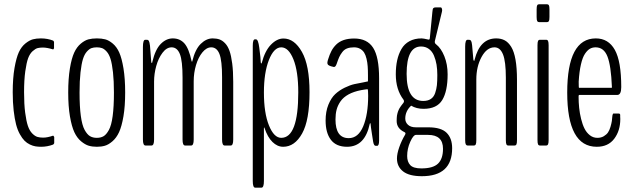

<svg xmlns="http://www.w3.org/2000/svg" viewBox="-20 -676 2939 892"><path d="M170.9 5.9Q156.7 5.9 144.8 3.9Q132.8 2 118.9 -4.6Q105 -11.2 94 -22.2Q83 -33.2 72.3 -52.5Q61.5 -71.8 54.7 -97.9Q47.9 -124 43.5 -162.1Q39.1 -200.2 39.1 -247.6Q39.1 -312.5 47.4 -360.1Q55.7 -407.7 67.6 -433.6Q79.6 -459.5 98.4 -474.4Q117.2 -489.3 133.1 -493.4Q148.9 -497.6 169.9 -497.6Q200.7 -497.6 227.1 -487.3Q227.5 -487.3 229.2 -484.6Q231 -481.9 231 -481.4V-452.1Q231 -451.7 230 -450Q229 -448.2 228 -447.3L227.1 -446.3Q198.2 -455.1 179.7 -455.1Q165 -455.1 155 -452.6Q145 -450.2 131.8 -438.5Q118.7 -426.8 110.8 -405.8Q103 -384.8 97.4 -344.5Q91.8 -304.2 91.8 -247.6Q91.8 -192.4 96.9 -152.8Q102.1 -113.3 109.6 -91.1Q117.2 -68.8 129.6 -56.2Q142.1 -43.5 153.6 -40Q165 -36.6 180.7 -36.6Q200.2 -36.6 227.1 -45.9Q227.5 -45.9 229.7 -43Q231.9 -40 231.9 -39.6V-11.2Q231.9 -9.3 227.1 -4.4Q199.7 5.9 170.9 5.9Z M509.3 -246.1Q509.3 -300.8 504.9 -340.1Q500.5 -379.4 493.7 -401.6Q486.8 -423.8 475.6 -436.3Q464.4 -448.7 454.1 -452.4Q443.8 -456.1 429.7 -456.1Q415.5 -456.1 405 -452.4Q394.5 -448.7 383.3 -436Q372.1 -423.3 365.2 -401.1Q358.4 -378.9 354 -339.8Q349.6 -300.8 349.6 -246.1Q349.6 -180.7 355.5 -137.5Q361.3 -94.2 373 -72.8Q384.8 -51.3 397.9 -43.5Q411.1 -35.6 429.7 -35.6Q448.2 -35.6 461.2 -43.2Q474.1 -50.8 485.8 -72Q497.6 -93.3 503.4 -136.7Q509.3 -180.2 509.3 -246.1ZM430.2 5.9Q409.2 5.9 392.3 1Q375.5 -3.9 356.7 -19.5Q337.9 -35.2 325.4 -61.8Q313 -88.4 304.9 -135.5Q296.9 -182.6 296.9 -246.1Q296.9 -310.5 304.7 -357.9Q312.5 -405.3 324.7 -431.6Q336.9 -458 355.5 -473.4Q374 -488.8 391.1 -493.2Q408.2 -497.6 430.2 -497.6Q452.1 -497.6 469 -493.2Q485.8 -488.8 504.2 -473.4Q522.5 -458 534.2 -431.6Q545.9 -405.3 553.7 -357.9Q561.5 -310.5 561.5 -246.1Q561.5 -182.6 553.5 -135.5Q545.4 -88.4 533.2 -62Q521 -35.6 502.7 -19.8Q484.4 -3.9 467.5 1Q450.7 5.9 430.2 5.9Z M655.8 0Q644 0 644 -27.8V-457.5Q644 -491.2 654.8 -491.2H662.1Q668.5 -491.2 671.6 -485.8Q674.8 -480.5 676.8 -463.9L682.6 -389.2Q683.6 -382.8 685.5 -382.8Q687 -382.8 688 -389.6Q701.7 -446.8 727.1 -472.2Q752.4 -497.6 782.7 -497.6Q815.9 -497.6 836.7 -474.4Q857.4 -451.2 870.1 -392.1Q871.1 -389.2 871.6 -389.2Q873 -389.2 873.5 -392.1Q886.7 -446.8 912.6 -472.2Q938.5 -497.6 967.8 -497.6Q986.3 -497.6 1000 -492.7Q1013.7 -487.8 1026.1 -474.6Q1038.6 -461.4 1046.4 -439.2Q1054.2 -417 1058.8 -381.1Q1063.5 -345.2 1063.5 -295.9V-27.8Q1063.5 0 1052.2 0H1023.4Q1011.7 0 1011.7 -27.8V-316.9Q1011.7 -394.5 999.5 -425.3Q987.3 -456.1 961.4 -456.1Q939.5 -456.1 920.4 -432.9Q901.4 -409.7 890.6 -373.5Q879.9 -337.4 879.9 -298.3V-27.8Q879.9 0 868.2 0H839.8Q828.1 0 828.1 -27.8V-314.9Q828.1 -393.6 815.7 -424.8Q803.2 -456.1 777.3 -456.1Q753.9 -456.1 734.9 -430.7Q715.8 -405.3 705.8 -369.1Q695.8 -333 695.8 -296.9V-27.8Q695.8 0 684.1 0Z M1165.5 195.8Q1154.3 195.8 1154.3 164.6V-463.4Q1154.3 -493.2 1164.1 -493.2H1169.4Q1179.7 -493.2 1184.6 -454.1Q1191.4 -402.8 1191.4 -386.2Q1192.4 -380.9 1193.8 -380.9Q1194.8 -380.9 1196.3 -384.3Q1210.9 -439.9 1238.8 -468.5Q1266.6 -497.1 1296.9 -497.1Q1347.7 -497.1 1382.8 -434.6Q1418 -372.1 1418 -248Q1418 -117.2 1383.5 -55.7Q1349.1 5.9 1295.4 5.9Q1268.6 5.9 1245.8 -16.4Q1223.1 -38.6 1209 -81.1Q1208 -84 1207 -84Q1206.1 -84 1206.1 -79.1V164.6Q1206.1 195.8 1194.8 195.8ZM1286.6 -35.6Q1365.7 -35.6 1365.7 -246.6Q1365.7 -344.2 1343.3 -400.1Q1320.8 -456.1 1286.6 -456.1Q1252.4 -456.1 1229.2 -397Q1206.1 -337.9 1206.1 -246.6Q1206.1 -150.9 1229.5 -93.3Q1252.9 -35.6 1286.6 -35.6Z M1592.3 5.9Q1542 5.9 1517.3 -26.4Q1492.7 -58.6 1492.7 -116.2Q1492.7 -157.7 1505.6 -189.5Q1518.6 -221.2 1537.4 -238.8Q1556.2 -256.3 1581.3 -268.6Q1606.4 -280.8 1626.5 -285.2Q1646.5 -289.6 1666 -293Q1685.5 -296.4 1689.5 -297.9V-326.2Q1689.5 -350.1 1688.2 -367.7Q1687 -385.3 1682.9 -402.8Q1678.7 -420.4 1671.9 -431.4Q1665 -442.4 1653.1 -449.2Q1641.1 -456.1 1624.5 -456.1Q1605.5 -456.1 1592.3 -450.9Q1579.1 -445.8 1570.1 -433.8Q1561 -421.9 1555.9 -410.6Q1550.8 -399.4 1543.9 -378.9Q1538.1 -362.3 1529.3 -365.2Q1503.9 -370.6 1502 -378.4Q1499 -384.3 1504.4 -400.4Q1511.2 -422.9 1519.8 -439.2Q1528.3 -455.6 1542.2 -469.2Q1556.2 -482.9 1576.9 -490Q1597.7 -497.1 1625.5 -497.1Q1686 -497.1 1713.6 -453.9Q1741.2 -410.6 1741.2 -312.5V-22.9Q1741.2 1.5 1731.9 1.5H1725.1Q1716.8 1.5 1713.4 -18.6Q1712.9 -22.9 1707.5 -56.6Q1702.1 -90.3 1701.7 -100.6Q1701.7 -101.6 1701.2 -102.5Q1698.7 -105.5 1697.8 -100.6Q1675.3 5.9 1592.3 5.9ZM1600.1 -34.2Q1644.5 -34.2 1667.5 -89.4Q1690.4 -144.5 1690.4 -231Q1690.4 -261.7 1687.5 -261.7Q1687 -261.7 1673.1 -259.8Q1659.2 -257.8 1658.2 -257.3Q1623 -250.5 1599.1 -237.3Q1575.2 -224.1 1562.3 -205.6Q1549.3 -187 1543.9 -166.7Q1538.6 -146.5 1538.6 -121.1Q1538.6 -34.2 1600.1 -34.2Z M1939.9 142.6Q1881.3 142.6 1852.8 120.4Q1824.2 98.1 1824.2 60.1Q1824.2 38.6 1834.7 8.3Q1845.2 -22 1861.8 -49.8Q1863.8 -53.7 1863.8 -56.6Q1863.8 -59.6 1859.4 -62Q1822.8 -79.1 1822.8 -113.8Q1822.8 -120.6 1823.2 -127.2Q1823.7 -133.8 1824.2 -138.7Q1824.7 -143.6 1826.4 -148.9Q1828.1 -154.3 1828.9 -157.5Q1829.6 -160.6 1832.3 -165.8Q1835 -170.9 1835.7 -172.6Q1836.4 -174.3 1840.1 -179.4Q1843.8 -184.6 1844.2 -185.3Q1844.7 -186 1849.1 -191.7Q1853.5 -197.3 1854 -197.8Q1856.9 -202.1 1856.9 -205.6Q1856.9 -209.5 1854.5 -212.9Q1818.8 -259.8 1818.8 -330.6Q1818.8 -366.7 1825.2 -395.8Q1831.5 -424.8 1845 -448.2Q1858.4 -471.7 1882.3 -484.6Q1906.2 -497.6 1939 -497.6Q1946.8 -497.6 1969.7 -492.2Q1973.1 -491.2 1974.9 -492.9Q1976.6 -494.6 1977.1 -500.5L1988.8 -620.6Q1989.7 -634.3 1992.9 -637.9Q1996.1 -641.6 2003.4 -641.6H2027.3Q2031.2 -641.6 2033.2 -635.5Q2035.2 -629.4 2033.2 -621.6L2000.5 -486.3Q1998 -475.6 2005.9 -470.2Q2029.3 -452.1 2044.4 -414.6Q2059.6 -377 2059.6 -330.6Q2059.6 -252.4 2034.7 -211.4Q2009.8 -170.4 1947.8 -170.4Q1914.6 -170.4 1890.1 -185.1Q1862.8 -159.7 1862.8 -125Q1862.8 -107.9 1875.5 -96.2Q1888.2 -84.5 1912.1 -84.5H1969.7Q2029.3 -84.5 2054.9 -59.1Q2080.6 -33.7 2080.6 12.7Q2080.6 142.6 1939.9 142.6ZM1937.5 106.4Q1991.7 106.4 2014.9 84.2Q2038.1 62 2038.1 15.1Q2038.1 -49.3 1968.8 -49.3H1912.1Q1900.4 -49.3 1886 -17.3Q1871.6 14.6 1871.6 48.8Q1871.6 75.7 1886 91.1Q1900.4 106.4 1937.5 106.4ZM1946.3 -207Q1967.8 -207 1981.4 -216.1Q1995.1 -225.1 2001.5 -243.4Q2007.8 -261.7 2009.8 -280.3Q2011.7 -298.8 2011.7 -327.6Q2011.7 -353.5 2008.1 -375.7Q2004.4 -397.9 1996.1 -417.7Q1987.8 -437.5 1972.4 -448.7Q1957 -460 1936 -460Q1869.1 -460 1869.1 -333Q1869.1 -207 1946.3 -207Z M2152.8 0Q2147 0 2144 -5.1Q2141.1 -10.3 2141.1 -24.9V-459.5Q2141.1 -491.2 2151.9 -491.2H2158.7Q2165 -491.2 2168.2 -486.8Q2171.4 -482.4 2173.3 -465.8L2179.2 -398.9Q2180.7 -393.1 2182.6 -393.1Q2184.1 -393.1 2185.1 -399.4Q2210 -497.6 2285.2 -497.6Q2308.1 -497.6 2325 -488.5Q2341.8 -479.5 2355 -458.3Q2368.2 -437 2375 -398.7Q2381.8 -360.4 2381.8 -305.2V-24.9Q2381.8 -10.3 2379.2 -5.1Q2376.5 0 2370.6 0H2341.3Q2335.4 0 2332.8 -5.1Q2330.1 -10.3 2330.1 -24.9V-314.9Q2330.1 -390.1 2316.9 -423.1Q2303.7 -456.1 2277.3 -456.1Q2241.7 -456.1 2217.3 -411.4Q2192.9 -366.7 2192.9 -307.1V-24.9Q2192.9 -10.3 2190.2 -5.1Q2187.5 0 2181.6 0Z M2484.4 -573.2Q2478.5 -573.2 2475.8 -577.9Q2473.1 -582.5 2473.1 -597.2V-632.3Q2473.1 -647 2475.8 -651.6Q2478.5 -656.2 2484.4 -656.2H2521.5Q2527.3 -656.2 2530 -651.6Q2532.7 -647 2532.7 -632.3V-597.2Q2532.7 -582.5 2530 -577.9Q2527.3 -573.2 2521.5 -573.2ZM2488.3 0Q2482.4 0 2479.7 -5.4Q2477.1 -10.7 2477.1 -25.9V-465.3Q2477.1 -480.5 2479.7 -485.8Q2482.4 -491.2 2488.3 -491.2H2517.6Q2523.4 -491.2 2526.1 -485.8Q2528.8 -480.5 2528.8 -465.3V-25.9Q2528.8 -10.7 2526.1 -5.4Q2523.4 0 2517.6 0Z M2752.4 5.9Q2615.2 5.9 2615.2 -246.1Q2615.2 -497.6 2748 -497.6Q2806.6 -497.6 2836.4 -444.3Q2866.2 -391.1 2866.2 -271.5Q2866.2 -234.9 2847.7 -234.9H2670.9Q2668 -234.9 2668 -227.5Q2668 -200.2 2670.7 -174.8Q2673.3 -149.4 2679.7 -123.5Q2686 -97.7 2695.6 -78.6Q2705.1 -59.6 2720.5 -47.6Q2735.8 -35.6 2755.4 -35.6Q2772.5 -35.6 2785.2 -43.2Q2797.9 -50.8 2804.7 -60.8Q2811.5 -70.8 2816.2 -86.7Q2820.8 -102.5 2822.5 -113.5Q2824.2 -124.5 2825.2 -139.2Q2827.1 -148.4 2829.6 -148.4H2855Q2860.8 -148.4 2861.3 -142.1V-133.8Q2861.8 -125 2861.8 -123Q2861.8 -68.8 2833.7 -31.5Q2805.7 5.9 2752.4 5.9ZM2669.9 -268.1Q2669.9 -268.1 2822.3 -268.1Q2822.8 -268.1 2822.8 -272.5Q2818.8 -370.6 2802.2 -413.3Q2785.6 -456.1 2747.1 -456.1Q2732.4 -456.1 2720.7 -449.5Q2709 -442.9 2697.8 -426.3Q2686.5 -409.7 2679 -377Q2671.4 -344.2 2668.5 -296.9Q2668.5 -268.1 2669.9 -268.1Z"/></svg>

Font: BenchNine Light
Style: Regular
Weight: 300
Version: Version 1 ; ttfautohint (v0.92.18-e454-dirty) -l 8 -r 50 -G 